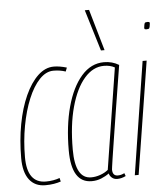

<svg xmlns="http://www.w3.org/2000/svg" viewBox="-55 -840 785 899"><g transform="rotate(-5 337.5 -390.0)"><path d="M122 10Q73 10 46.5 -25Q20 -60 20 -126Q20 -210 34 -285Q48 -360 74 -417.5Q100 -475 134.5 -507.5Q169 -540 209 -540Q236 -540 270 -530L263 -512Q237 -521 206 -521Q171 -521 140.5 -489Q110 -457 87 -401.5Q64 -346 51 -275.5Q38 -205 38 -129Q38 -7 126 -7Q144 -7 161 -10Q178 -13 191 -18L195 -1Q180 4 162 7Q144 10 122 10Z M460 10Q445 10 435 1.5Q425 -7 422 -19Q406 -7 385 1.5Q364 10 340 10Q245 10 245 -143Q245 -258 269.5 -347.5Q294 -437 339 -488.5Q384 -540 445 -540Q484 -540 515 -521Q494 -393 480.5 -306.5Q467 -220 458.5 -167Q450 -114 446 -86.5Q442 -59 440.5 -48.5Q439 -38 439 -36Q439 -6 464 -6Q472 -6 479.5 -8Q487 -10 495 -14L500 0Q480 10 460 10ZM419 -36 494 -511Q473 -523 443 -523Q392 -523 351.5 -476.5Q311 -430 287.5 -345Q264 -260 264 -145Q264 -8 339 -8Q360 -8 381.5 -15.5Q403 -23 419 -36ZM436 -596 377 -790H397L453 -596Z M665 -710Q669 -710 672 -709Q675 -708 675 -702Q673 -684 670.5 -680Q668 -676 657 -676Q653 -676 650 -677Q647 -678 647 -684Q649 -702 651.5 -706Q654 -710 665 -710ZM543 0 626 -530H645L561 0Z"/></g></svg>

Font: Georama Condensed Thin
Style: Italic
Weight: 100
Width: 3
Italic angle: -9°
Designer: Jean-Baptiste Levee
Foundry: Production Type
Version: Version 1.000